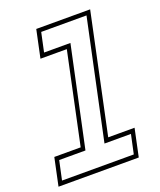

<svg xmlns="http://www.w3.org/2000/svg" viewBox="-173 -837 769 924"><g transform="rotate(-20 211.5 -375.0)"><path d="M-34.5 0 -4.5 -141.5H130.5L229.5 -608.5H94.5L124.5 -750H400.5L271.5 -141.5H406.5L376.5 0ZM-8.5 -22H359L380 -119.5H244.5L374 -728.5H142L121 -630.5H256L147 -119.5H12.5Z"/></g></svg>

Font: Tourney ExtraLight
Style: Italic
Weight: 250
Italic angle: -12°
Version: Version 1.015